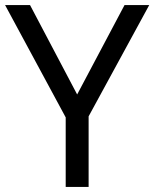

<svg xmlns="http://www.w3.org/2000/svg" viewBox="-20 -734 606 754"><path d="M283 -363 469 -714H566L328 -277V0H238V-273L0 -714H98Z"/></svg>

Font: Noto Sans NKo Unjoined
Style: Regular
Weight: 400
Designer: Monotype Design Team
Foundry: Monotype Imaging Inc.
Version: Version 2.004